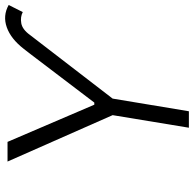

<svg xmlns="http://www.w3.org/2000/svg" viewBox="-24 -754 777 770"><g transform="rotate(-90 365.0 -368.5)"><path d="M591.3 -612.6 355.1 -305.8 304.3 0H238.3L288.7 -305.8L102.6 -727.3H181.5L330.6 -379.3H339.1L538 -641L554.3 -661.9Q594.5 -713.8 641 -730.3Q687.5 -746.8 730.5 -722.7L702.1 -666.2Q682.5 -676.5 657.5 -672.2Q632.5 -668 610.4 -637.4Z"/></g></svg>

Font: Inter UI Light
Style: Italic
Weight: 300
Italic angle: 9.39999°
Designer: Rasmus Andersson
Foundry: rsms
Version: 3.2;8d6f07862